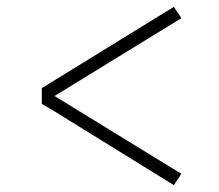

<svg xmlns="http://www.w3.org/2000/svg" viewBox="-20 -620 640 560"><path d="M487 -80 141 -294 102 -317V-363L487 -600L509 -567L139 -340L509 -113Z"/></svg>

Font: Iosevka Etoile Extralight
Style: Regular
Weight: 200
Designer: Belleve Invis
Foundry: Belleve Invis
Version: Version 22.1.2; ttfautohint (v1.8.4)